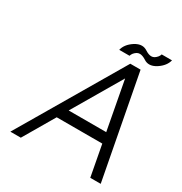

<svg xmlns="http://www.w3.org/2000/svg" viewBox="-174 -880 959 1010"><g transform="rotate(30 305.5 -375.0)"><path d="M481.4 -187.5H204.6L94.7 0H31.2L398.9 -625H461.4L580.1 0H516.6ZM241.2 -250H469.2L414.1 -544.4ZM374.5 -659.2H312Q320.8 -696.3 360.8 -722.7Q384.3 -737.8 404.8 -737.8Q421.9 -737.8 437.5 -727.5Q458.5 -713.9 474.6 -713.9Q484.9 -713.9 493.2 -719.2Q512.2 -731.9 517.6 -750H580.1Q570.8 -712.9 530.8 -686.5Q507.3 -671.4 486.8 -671.4Q469.7 -671.4 454.6 -681.6Q433.1 -695.3 417 -695.3Q406.7 -695.3 398.4 -689.9Q379.4 -677.2 374.5 -659.2Z"/></g></svg>

Font: Juliett
Style: Italic
Weight: 400
Italic angle: -11.25°
Designer: GGBotNet
Foundry: GGBotNet
Version: 0.60